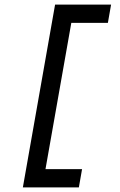

<svg xmlns="http://www.w3.org/2000/svg" viewBox="-20 -820 526 840"><path d="M80 0H325L339 -80H179L292 -720H452L466 -800H221Z"/></svg>

Font: Gauge
Style: Italic
Weight: 400
Italic angle: -80°
Designer: Daniel Pimley
Foundry: Daniel Pimley
Version: Version 1.000;PS 001.001;hotconv 1.0.56